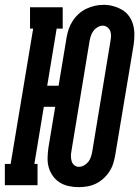

<svg xmlns="http://www.w3.org/2000/svg" viewBox="-45 -765 575 793"><path d="M279 8Q259 8 238.5 3.5Q218 -1 201.5 -11.5Q185 -22 173.5 -38Q162 -54 156.5 -73Q151 -92 151.5 -113Q152 -134 155 -155L183 -324H136L97 -88H110V0H-25V-88H-1L92 -647H79V-735H214V-647H189L150 -411H197L230 -610Q233 -628 239 -645.5Q245 -663 255.5 -679Q266 -695 280.5 -708Q295 -721 312 -729Q329 -737 346.5 -741Q364 -745 383 -745Q404 -745 423.5 -739.5Q443 -734 460 -724Q477 -714 488.5 -697.5Q500 -681 505 -662Q510 -643 510 -622Q510 -601 507 -580L431 -125Q428 -107 422.5 -89.5Q417 -72 406.5 -56Q396 -40 381.5 -27Q367 -14 350 -6Q333 2 315 5Q297 8 279 8ZM281 -76Q292 -76 302.5 -82Q313 -88 320 -97Q327 -106 330.5 -117Q334 -128 336 -139L411 -594Q413 -605 413.5 -616Q414 -627 410.5 -636.5Q407 -646 398.5 -652.5Q390 -659 379 -659Q369 -659 358.5 -653Q348 -647 341 -637.5Q334 -628 330.5 -617.5Q327 -607 325 -596L250 -141Q248 -131 248 -120Q248 -109 251 -99Q254 -89 262 -82.5Q270 -76 281 -76Z"/></svg>

Font: Iosevka Slab Semibold
Style: Italic
Weight: 600
Italic angle: -9°
Monospace: yes
Designer: Belleve Invis
Foundry: Belleve Invis
Version: Version 11.1.1; ttfautohint (v1.8.3)